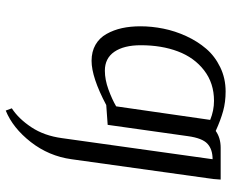

<svg xmlns="http://www.w3.org/2000/svg" viewBox="-88 -408 799 663"><g transform="rotate(90 311.5 -76.5)"><path d="M70.8 -162.1Q70.8 -201.2 78.9 -241.2Q86.9 -281.2 104.7 -320.1Q122.6 -358.9 148.2 -388.9Q173.8 -418.9 212.2 -437.5Q250.5 -456.1 295.9 -456.1Q332.5 -456.1 363.5 -447.5Q394.5 -439 432.1 -421.9Q456.1 -439 490.2 -439H600.1L598.1 -413.1L529.8 76.2Q519 154.3 470.5 216.6Q421.9 278.8 361.8 303.2L354 282.2Q390.1 258.8 419.4 214.6Q448.7 170.4 457 108.9L529.8 -411.1Q495.6 -411.1 476.3 -393.3Q457 -375.5 450.2 -326.2L411.1 -48.8L342.8 -43.9Q247.1 6.8 189.9 6.8Q158.2 6.8 134.5 -6.8Q110.8 -20.5 97.2 -44.9Q83.5 -69.3 77.1 -98.4Q70.8 -127.4 70.8 -162.1ZM136.2 -163.1Q136.2 -105 158.7 -72Q181.2 -39.1 224.1 -39.1Q254.9 -39.1 289.1 -51.5Q323.2 -64 347.2 -78.1L394 -402.8Q361.8 -416 328.1 -416Q267.1 -416 222.9 -381.8Q178.7 -347.7 157.5 -291.3Q136.2 -234.9 136.2 -163.1Z"/></g></svg>

Font: Dehuti
Style: Italic
Weight: 400
Version: Version 1.2